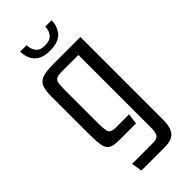

<svg xmlns="http://www.w3.org/2000/svg" viewBox="-251 -673 899 899"><g transform="rotate(-45 198.0 -223.5)"><path d="M102 174 93 121H231Q259 121 267.5 107.5Q276 94 276 63V-417H165Q140 -417 129.5 -410.5Q119 -404 117 -389Q115 -374 115 -348V-121Q115 -78 123 -65.5Q131 -53 160 -53H247L240 0H126Q89 0 73 -11Q57 -22 53 -49.5Q49 -77 49 -128V-371Q49 -410 58 -431.5Q67 -453 90.5 -461.5Q114 -470 159 -470H342V79Q342 128 323 151Q304 174 256 174ZM196 -525Q156 -525 134 -539.5Q112 -554 103 -576Q94 -598 94 -621H137Q137 -596 150.5 -577.5Q164 -559 196 -559Q231 -559 245.5 -577Q260 -595 260 -621H302Q302 -581 277.5 -553Q253 -525 196 -525Z"/></g></svg>

Font: Smooch Sans Medium
Style: Regular
Weight: 500
Designer: Robert E. Leuschke
Foundry: Robert E. Leuschke
Version: Version 1.010; ttfautohint (v1.8.3)